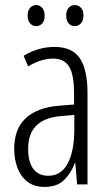

<svg xmlns="http://www.w3.org/2000/svg" viewBox="-20 -727 431 757"><path d="M195 -542Q264 -542 294.5 -497.5Q325 -453 325 -360V0H284L277 -84H275Q260 -44 232.5 -17Q205 10 156 10Q114 10 87.5 -11Q61 -32 48.5 -66Q36 -100 36 -140Q36 -219 81.5 -261Q127 -303 211 -310L272 -315V-358Q272 -433 252.5 -464.5Q233 -496 189 -496Q168 -496 143.5 -489Q119 -482 91 -465L73 -507Q130 -542 195 -542ZM217 -269Q91 -257 91 -141Q91 -88 111.5 -61Q132 -34 170 -34Q222 -34 247.5 -83.5Q273 -133 273 -216V-274ZM89 -666Q89 -685 98.5 -696Q108 -707 123 -707Q137 -707 146.5 -696Q156 -685 156 -666Q156 -645 146.5 -634.5Q137 -624 123 -624Q108 -624 98.5 -635Q89 -646 89 -666ZM241 -666Q241 -685 250.5 -696Q260 -707 275 -707Q289 -707 299 -696.5Q309 -686 309 -666Q309 -646 299 -635Q289 -624 275 -624Q260 -624 250.5 -635Q241 -646 241 -666Z"/></svg>

Font: Noto Sans Lao UI ExtCond Light
Style: Regular
Weight: 300
Width: 2
Designer: Monotype Design Team
Foundry: Monotype Imaging Inc.
Version: Version 2.000; ttfautohint (v1.8.4.7-5d5b)